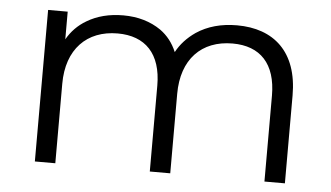

<svg xmlns="http://www.w3.org/2000/svg" viewBox="-43 -597 1146 664"><g transform="rotate(5 530.5 -265.0)"><path d="M755 -530C700 -530 653 -517 614 -491C585 -471 563 -447 548 -419C535 -450 516 -474 491 -492C455 -517 411 -530 360 -530C311 -530 269 -519 234 -498C205 -481 183 -458 167 -430V-526H99V0H170V-276C170 -396 239 -466 346 -466C442 -466 498 -409 498 -298V0H569V-276C569 -396 637 -466 745 -466C841 -466 896 -409 896 -298V0H967V-305C967 -457 882 -530 755 -530Z"/></g></svg>

Font: Montserrat Z
Style: Regular
Weight: 400
Designer: Julieta Ulanovsky
Foundry: Julieta Ulanovsky
Version: Version 8.000